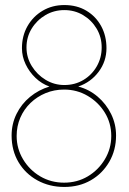

<svg xmlns="http://www.w3.org/2000/svg" viewBox="-20 -729 510 761"><path d="M235 -709Q187 -709 149 -686.5Q111 -664 89 -625.5Q67 -587 67 -538Q67 -505 81.5 -474.5Q96 -444 120.5 -420.5Q145 -397 176 -386Q133 -373 99 -345Q65 -317 45.5 -277.5Q26 -238 26 -192Q26 -132 53.5 -86Q81 -40 128.5 -14Q176 12 235 12Q294 12 340 -14.5Q386 -41 413 -87.5Q440 -134 440 -192Q440 -237 420.5 -277Q401 -317 367 -346Q333 -375 290 -386Q340 -403 371 -444.5Q402 -486 402 -538Q402 -587 381 -625.5Q360 -664 322.5 -686.5Q285 -709 235 -709ZM235 -392Q195 -392 161 -412.5Q127 -433 106 -467Q85 -501 85 -541Q85 -582 105.5 -615.5Q126 -649 160 -669Q194 -689 235 -689Q276 -689 309.5 -669Q343 -649 363 -615.5Q383 -582 383 -541Q383 -500 363.5 -466Q344 -432 310.5 -412Q277 -392 235 -392ZM234 -5Q182 -5 139.5 -30Q97 -55 71.5 -97.5Q46 -140 46 -190Q46 -229 60.5 -262.5Q75 -296 101 -321Q127 -346 161 -360Q195 -374 234 -374Q285 -374 327.5 -349Q370 -324 395.5 -282.5Q421 -241 421 -190Q421 -140 395.5 -97.5Q370 -55 328 -30Q286 -5 234 -5Z"/></svg>

Font: Advent Pro Thin
Style: Regular
Weight: 250
Version: Version 3.000